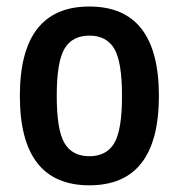

<svg xmlns="http://www.w3.org/2000/svg" viewBox="-20 -550 540 580"><path d="M325.2 -402.8Q301.8 -442.4 250 -442.4Q198.2 -442.4 174.8 -402.8Q151.4 -363.3 151.4 -260.3Q151.4 -157.2 174.8 -117.7Q198.2 -78.1 250 -78.1Q301.8 -78.1 325.2 -117.7Q348.6 -157.2 348.6 -260.3Q348.6 -363.3 325.2 -402.8ZM460 -260.3Q460 9.8 250 9.8Q40 9.8 40 -260.3Q40 -530.3 250 -530.3Q460 -530.3 460 -260.3Z"/></svg>

Font: Rounded Mgen+ 1m medium
Style: Regular
Weight: 500
Designer: [Source Han Sans]
Ryoko NISHIZUKA  (kana & ideographs); Paul D. Hunt (Latin, Greek & Cyrillic); Wenlong ZHANG  (bopomofo
Version: Version 1.059.20150602